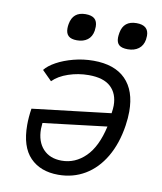

<svg xmlns="http://www.w3.org/2000/svg" viewBox="-86 -837 772 915"><g transform="rotate(10 300.0 -380.0)"><path d="M539.5 -346Q539.5 -315.5 534 -278Q520.5 -189 482.5 -124.2Q444.5 -59.5 387 -25.2Q329.5 9 258 9Q171.5 9 121.5 -42.5Q71.5 -94 71.5 -199.5Q71.5 -237 78 -279L458 -324Q461.5 -347 461.5 -361.5Q461.5 -418.5 426.8 -451.2Q392 -484 320 -484Q269 -484 221.8 -468Q174.5 -452 147 -424L100.5 -470.5Q117 -492 152.2 -511.5Q187.5 -531 234.2 -543.2Q281 -555.5 330.5 -555.5Q432.5 -555.5 486 -501.5Q539.5 -447.5 539.5 -346ZM139.5 -192Q139.5 -131 172.2 -95.5Q205 -60 262.5 -60Q327.5 -60 377.2 -108.8Q427 -157.5 449.5 -258L141.5 -221Q139.5 -201 139.5 -192ZM180.5 -685.5Q180.5 -696.5 182.5 -707Q193 -767.5 254.5 -767.5Q284 -767.5 298 -755Q312 -742.5 312 -717Q312 -707.5 310.5 -697Q305.5 -667.5 285.5 -652.5Q265.5 -637.5 234.5 -637.5Q206.5 -637.5 193.5 -649.5Q180.5 -661.5 180.5 -685.5ZM425.5 -684Q425.5 -693 428 -708Q438.5 -767.5 501 -767.5Q560 -767.5 560 -716.5Q560 -708 558.5 -698Q553.5 -668.5 532.8 -653Q512 -637.5 480.5 -637.5Q451.5 -637.5 438.5 -648.8Q425.5 -660 425.5 -684Z"/></g></svg>

Font: JuliaMono Light
Style: Italic
Weight: 300
Italic angle: -9°
Monospace: yes
Designer: cormullion
Foundry: corm
Version: Version 0.054; ttfautohint (v1.8.4)